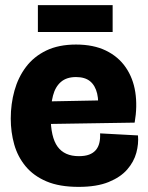

<svg xmlns="http://www.w3.org/2000/svg" viewBox="-20 -716 577 750"><path d="M287 14Q212 14 161.5 -7.5Q111 -29 80 -66.5Q49 -104 35.5 -152Q22 -200 22 -253Q22 -310 36.5 -362Q51 -414 81.5 -454.5Q112 -495 160.5 -518.5Q209 -542 277 -542Q345 -542 393.5 -518.5Q442 -495 471 -453Q500 -411 508.5 -356Q517 -301 506 -237L123 -231V-319L382 -324L361 -273Q367 -319 359.5 -350.5Q352 -382 332 -398.5Q312 -415 277 -415Q240 -415 218 -396Q196 -377 187 -342.5Q178 -308 178 -261Q178 -180 205 -143Q232 -106 288 -106Q312 -106 328 -112Q344 -118 354 -129.5Q364 -141 368 -157.5Q372 -174 371 -195L519 -187Q522 -154 512.5 -119Q503 -84 477 -54Q451 -24 404.5 -5Q358 14 287 14ZM128 -591V-696H420V-591Z"/></svg>

Font: Bricolage Grotesque 96pt ExtraBold
Style: Regular
Weight: 800
Designer: Mathieu Triay
Foundry: Atelier Triay
Version: Version 1.001;gftools[0.9.33.dev8+g029e19f]